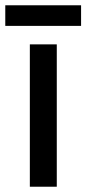

<svg xmlns="http://www.w3.org/2000/svg" viewBox="-37 -707 327 727"><path d="M178 0H76V-539H178ZM270 -687V-609H-17V-687Z"/></svg>

Font: Noto Sans Sinhala UI SemiCondensed Medium
Style: Regular
Weight: 500
Width: 4
Designer: Jelle Bosma - Monotype Design Team
Foundry: Monotype Imaging Inc.
Version: Version 2.006; ttfautohint (v1.8.4.7-5d5b)